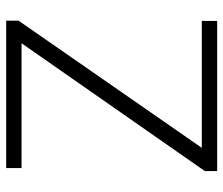

<svg xmlns="http://www.w3.org/2000/svg" viewBox="-72 -668 740 637"><g transform="rotate(-90 298.5 -350.0)"><path d="M59 -700H548V-659L126 -51H547V0H49V-41L473 -649H59Z"/></g></svg>

Font: Post Grotesk Light
Style: Light
Weight: 300
Version: Version 1.0